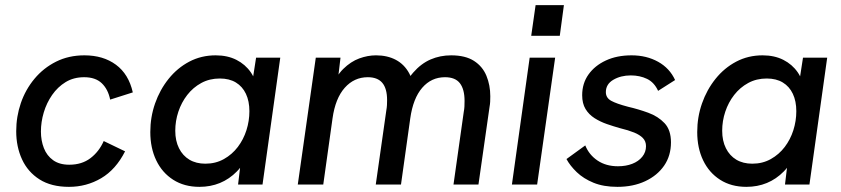

<svg xmlns="http://www.w3.org/2000/svg" viewBox="-20 -717 3269 746"><path d="M248 9Q179 9 133.5 -20Q88 -49 65.5 -98Q43 -147 43 -207Q43 -264 61 -316.5Q79 -369 114 -411Q149 -453 198 -477.5Q247 -502 308 -502Q381 -502 430.5 -465.5Q480 -429 496 -358L408 -330Q400 -370 375.5 -393.5Q351 -417 307 -417Q266 -417 235 -398Q204 -379 182.5 -348Q161 -317 150 -280Q139 -243 139 -206Q139 -171 150.5 -141.5Q162 -112 186.5 -94.5Q211 -77 249 -77Q298 -77 331.5 -102.5Q365 -128 383 -169L466 -129Q430 -58 373 -24.5Q316 9 248 9Z M755 9Q696 9 653 -18.5Q610 -46 587 -94Q564 -142 564 -204Q564 -262 582.5 -315Q601 -368 635 -410.5Q669 -453 715.5 -477.5Q762 -502 818 -502Q864 -502 898.5 -484.5Q933 -467 954.5 -436Q976 -405 979 -362L953 -351L975 -493H1069L1000 0H905L922 -142L949 -130Q930 -81 900.5 -51Q871 -21 834.5 -6Q798 9 755 9ZM778 -81Q818 -81 850 -99Q882 -117 904 -146Q926 -175 937.5 -211Q949 -247 949 -285Q949 -324 935.5 -352.5Q922 -381 896.5 -396.5Q871 -412 834 -412Q794 -412 762 -394.5Q730 -377 707.5 -348Q685 -319 673 -283Q661 -247 661 -209Q661 -170 675.5 -141Q690 -112 716 -96.5Q742 -81 778 -81Z M1137 0 1207 -493H1303L1288 -366L1265 -367Q1284 -420 1313.5 -449Q1343 -478 1376 -490Q1409 -502 1441 -502Q1485 -502 1518 -484.5Q1551 -467 1570 -432Q1589 -397 1590 -342H1532Q1555 -400 1585.5 -435Q1616 -470 1653 -486Q1690 -502 1733 -502Q1788 -502 1821.5 -480.5Q1855 -459 1870 -422.5Q1885 -386 1885 -343Q1885 -331 1884.5 -321.5Q1884 -312 1882 -301L1839 0H1742L1782 -283Q1784 -293 1784.5 -303Q1785 -313 1785 -325Q1785 -370 1767 -393.5Q1749 -417 1709 -417Q1656 -417 1620.5 -376Q1585 -335 1574 -257L1538 0H1440L1481 -288Q1483 -299 1483.5 -308.5Q1484 -318 1484 -328Q1484 -373 1465.5 -395Q1447 -417 1409 -417Q1356 -417 1319.5 -376Q1283 -335 1272 -257L1236 0Z M1969 0 2038 -493H2137L2067 0ZM2044 -578 2061 -697H2171L2155 -578Z M2379 9Q2325 9 2286 -7Q2247 -23 2221 -48Q2195 -73 2181 -99L2254 -152Q2269 -115 2302 -93Q2335 -71 2381 -71Q2412 -71 2436.5 -80.5Q2461 -90 2475.5 -108Q2490 -126 2490 -149Q2490 -168 2478 -180.5Q2466 -193 2444 -202Q2422 -211 2389 -219Q2364 -226 2338 -235Q2312 -244 2290 -258Q2268 -272 2255 -293.5Q2242 -315 2242 -347Q2242 -393 2266.5 -427.5Q2291 -462 2334 -482Q2377 -502 2434 -502Q2492 -502 2537 -477Q2582 -452 2603 -406L2537 -364Q2522 -397 2494 -410.5Q2466 -424 2431 -424Q2392 -424 2363 -407Q2334 -390 2334 -359Q2334 -337 2354.5 -325.5Q2375 -314 2421 -302Q2460 -293 2498.5 -279Q2537 -265 2562 -238.5Q2587 -212 2587 -164Q2587 -112 2560.5 -73.5Q2534 -35 2487 -13Q2440 9 2379 9Z M2880 9Q2821 9 2778 -18.5Q2735 -46 2712 -94Q2689 -142 2689 -204Q2689 -262 2707.5 -315Q2726 -368 2760 -410.5Q2794 -453 2840.5 -477.5Q2887 -502 2943 -502Q2989 -502 3023.5 -484.5Q3058 -467 3079.5 -436Q3101 -405 3104 -362L3078 -351L3100 -493H3194L3125 0H3030L3047 -142L3074 -130Q3055 -81 3025.5 -51Q2996 -21 2959.5 -6Q2923 9 2880 9ZM2903 -81Q2943 -81 2975 -99Q3007 -117 3029 -146Q3051 -175 3062.5 -211Q3074 -247 3074 -285Q3074 -324 3060.5 -352.5Q3047 -381 3021.5 -396.5Q2996 -412 2959 -412Q2919 -412 2887 -394.5Q2855 -377 2832.5 -348Q2810 -319 2798 -283Q2786 -247 2786 -209Q2786 -170 2800.5 -141Q2815 -112 2841 -96.5Q2867 -81 2903 -81Z"/></svg>

Font: Hanken Grotesk Medium
Style: Italic
Weight: 500
Italic angle: -8°
Designer: Alfredo Marco Pradil
Foundry: Hanken Design Co.
Version: Version 3.013